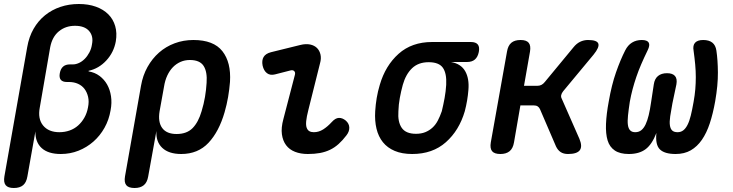

<svg xmlns="http://www.w3.org/2000/svg" viewBox="-45 -760 3665 960"><path d="M24 180Q-5 180 -16.5 166Q-28 152 -23 122L91 -524Q100 -576 123 -616Q146 -656 180 -683.5Q214 -711 257 -725.5Q300 -740 349 -740Q397 -740 434.5 -726.5Q472 -713 496.5 -688.5Q521 -664 531 -629.5Q541 -595 534 -553Q524 -498 486.5 -457.5Q449 -417 398 -406V-403Q429 -398 452.5 -380.5Q476 -363 490.5 -337.5Q505 -312 510 -279Q515 -246 508 -209Q500 -161 477.5 -121Q455 -81 422 -52Q389 -23 347.5 -6.5Q306 10 259 10Q196 10 163.5 -19.5Q131 -49 132 -103L92 122Q87 152 70.5 166Q54 180 24 180ZM305 -438H320Q334 -438 349.5 -445Q365 -452 378.5 -465.5Q392 -479 402 -498Q412 -517 415 -539Q423 -579 400.5 -605Q378 -631 330 -631Q283 -631 249.5 -603.5Q216 -576 206 -524L154 -223Q143 -166 170.5 -132.5Q198 -99 252 -99Q279 -99 303 -107.5Q327 -116 345.5 -132.5Q364 -149 377 -172Q390 -195 395 -223Q401 -252 395.5 -275.5Q390 -299 377.5 -315.5Q365 -332 345 -341Q325 -350 300 -350H290Q268 -350 259 -361Q250 -372 254 -394Q258 -416 270.5 -427Q283 -438 305 -438Z M628 180Q598 180 586.5 166Q575 152 580 122L660 -331Q669 -383 692.5 -425Q716 -467 750 -497Q784 -527 828 -543.5Q872 -560 922 -560Q1023 -560 1067 -504Q1111 -448 1105 -351Q1102 -313 1095.5 -275Q1089 -237 1078 -199Q1050 -102 997.5 -46Q945 10 861 10Q799 10 766.5 -20.5Q734 -51 737 -105L696 122Q691 152 674 166Q657 180 628 180ZM838 -90Q889 -90 918 -119.5Q947 -149 963 -204Q974 -240 980 -275.5Q986 -311 988 -346Q992 -401 973 -430.5Q954 -460 904 -460Q879 -460 857.5 -450.5Q836 -441 819.5 -424Q803 -407 791.5 -382.5Q780 -358 775 -326L753 -204Q744 -150 766 -120Q788 -90 838 -90Z M1330 -388Q1306 -382 1290 -394Q1274 -406 1268 -432Q1263 -458 1273 -475Q1283 -492 1310 -499L1456 -535Q1484 -542 1505.5 -537.5Q1527 -533 1540 -520Q1553 -507 1557.5 -487Q1562 -467 1555 -443L1497 -211Q1488 -176 1486 -154.5Q1484 -133 1488.5 -121Q1493 -109 1502 -104Q1511 -99 1524 -99Q1549 -99 1571 -113Q1593 -127 1614 -150Q1632 -170 1649.5 -170.5Q1667 -171 1684 -157Q1701 -142 1701.5 -122Q1702 -102 1687 -83Q1668 -58 1648 -40Q1628 -22 1605 -11Q1582 0 1555 5Q1528 10 1494 10Q1458 10 1430 -1Q1402 -12 1385.5 -34Q1369 -56 1364.5 -88.5Q1360 -121 1372 -165L1429 -384Q1433 -397 1426.5 -404Q1420 -411 1408 -408Z M2290 -450H2210Q2260 -441 2281 -404Q2302 -367 2297 -310Q2295 -284 2290.5 -257.5Q2286 -231 2279 -204Q2251 -108 2184.5 -49Q2118 10 2016 10Q1965 10 1928.5 -5.5Q1892 -21 1869.5 -49Q1847 -77 1837.5 -116.5Q1828 -156 1831 -204Q1833 -237 1838.5 -270Q1844 -303 1854 -336Q1882 -432 1948 -491Q2014 -550 2116 -550H2309Q2334 -550 2344 -537.5Q2354 -525 2349 -500Q2344 -475 2329.5 -462.5Q2315 -450 2290 -450ZM2035 -91Q2061 -91 2081 -99Q2101 -107 2117 -121.5Q2133 -136 2144 -157Q2155 -178 2164 -204Q2172 -237 2178 -270Q2184 -303 2186 -336Q2189 -393 2169.5 -421Q2150 -449 2098 -449Q2047 -449 2015.5 -419Q1984 -389 1969 -336Q1960 -303 1954 -270Q1948 -237 1947 -204Q1943 -151 1963.5 -121Q1984 -91 2035 -91Z M2457 10Q2427 10 2415.5 -4Q2404 -18 2409 -48L2490 -502Q2495 -532 2511.5 -546Q2528 -560 2558 -560Q2587 -560 2598.5 -546Q2610 -532 2605 -502L2575 -331H2642Q2653 -331 2662 -335.5Q2671 -340 2679 -350L2822 -523Q2837 -542 2855.5 -551Q2874 -560 2895 -560Q2940 -560 2946.5 -542Q2953 -524 2923 -487L2771 -304Q2763 -294 2761 -284.5Q2759 -275 2764 -266L2852 -66Q2868 -28 2854 -9Q2840 10 2795 10Q2773 10 2758.5 0.5Q2744 -9 2735 -28L2655 -214Q2651 -223 2643.5 -228Q2636 -233 2624 -233H2557L2525 -48Q2520 -18 2503 -4Q2486 10 2457 10Z M3471 -560Q3500 -560 3516.5 -547Q3533 -534 3537 -507Q3544 -460 3544.5 -397.5Q3545 -335 3531 -254Q3520 -192 3504 -143.5Q3488 -95 3464.5 -61Q3441 -27 3409 -8.5Q3377 10 3333 10Q3278 10 3254.5 -13Q3231 -36 3237 -95Q3215 -38 3183 -14Q3151 10 3099 10Q3055 10 3029 -7.5Q3003 -25 2993 -58Q2983 -91 2985 -140.5Q2987 -190 2999 -254Q3013 -335 3035 -398Q3057 -461 3081 -508Q3094 -534 3115 -547Q3136 -560 3164 -560Q3191 -560 3198.5 -547Q3206 -534 3193 -508Q3175 -471 3161 -438.5Q3147 -406 3136.5 -375Q3126 -344 3118 -314Q3110 -284 3104 -251Q3098 -211 3095 -182.5Q3092 -154 3094.5 -135.5Q3097 -117 3106 -108Q3115 -99 3131 -99Q3149 -99 3161.5 -109Q3174 -119 3183 -138Q3192 -157 3198.5 -184Q3205 -211 3210 -246L3224 -338Q3228 -366 3245 -380Q3262 -394 3290 -394Q3318 -394 3330 -380Q3342 -366 3337 -338L3317 -243Q3310 -206 3306 -178.5Q3302 -151 3304.5 -133.5Q3307 -116 3316 -107.5Q3325 -99 3343 -99Q3359 -99 3371 -108Q3383 -117 3392.5 -135.5Q3402 -154 3409 -182.5Q3416 -211 3423 -251Q3429 -284 3431.5 -314Q3434 -344 3434 -374.5Q3434 -405 3431 -437.5Q3428 -470 3423 -506Q3418 -533 3430.5 -546.5Q3443 -560 3471 -560Z"/></svg>

Font: Maple Mono NL SemiBold
Style: Italic
Weight: 600
Italic angle: -10°
Monospace: yes
Designer: subframe7536
Version: Version 7.000